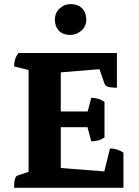

<svg xmlns="http://www.w3.org/2000/svg" viewBox="-20 -893 662 913"><path d="M47 0Q47 -53 63 -58L116 -76V-560L47 -577Q47 -595 51.5 -610Q56 -625 68 -641H536V-476Q505 -476 492.5 -481Q480 -486 477 -495L453 -564L269 -549V-363H397L414 -428Q429 -428 446 -423.5Q463 -419 477 -408V-240Q463 -229 446 -225Q429 -221 414 -221L396 -288H269V-94L476 -78L503 -187Q538 -187 567 -167V0ZM314.7 -726.9Q278.8 -726.9 259.9 -747.2Q241 -767.5 241 -799.7Q241 -832 263.6 -852.7Q286.2 -873.5 314.7 -873.5Q350.7 -873.5 370.5 -853.2Q390.3 -832.9 390.3 -799.7Q390.3 -768.4 367.3 -747.7Q344.2 -726.9 314.7 -726.9Z"/></svg>

Font: Petrona ExtraBold
Style: Regular
Weight: 800
Designer: Ringo R. Seeber
Foundry: Ringo R. Seeber
Version: Version 2.001; ttfautohint (v1.8.3)